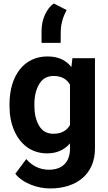

<svg xmlns="http://www.w3.org/2000/svg" viewBox="-20 -857 611 1085"><path d="M33.7 -257.8C33.7 -206.5 42.5 -161.1 59.6 -120.6C94.2 -40 159.2 9.8 246.6 9.8C302.7 9.8 344.2 -11.2 375.5 -46.4V-16.6C375.5 59.1 332 102.1 256.3 102.1C204.1 102.1 161.1 79.6 128.4 42L66.4 125C111.3 181.6 197.3 208 262.7 208C413.6 208 516.6 126.5 516.6 -17.6V-528.3H389.2L383.3 -478C353.5 -516.6 310.1 -538.1 247.6 -538.1C115.7 -538.1 33.7 -429.2 33.7 -268.1ZM174.3 -268.1C174.3 -312.5 183.1 -350.6 201.2 -381.3C219.2 -412.1 246.6 -427.7 283.2 -427.7C328.1 -427.7 357.9 -409.7 375.5 -378.4V-150.4C357.9 -119.6 327.6 -101.1 282.2 -101.1C245.6 -101.1 218.3 -116.2 200.7 -147C183.1 -177.2 174.3 -214.4 174.3 -257.8ZM322.8 -614.7 323.2 -675.8C323.2 -727.1 340.3 -769.5 356.4 -800.3L283.7 -837.4C263.7 -823.2 247.1 -802.2 234.4 -774.4C221.2 -746.1 214.8 -714.8 214.8 -681.2V-614.7Z"/></svg>

Font: Vazirmatn
Style: Bold
Weight: 700
Designer: Saber Rastikerdar
Foundry: Saber Rastikerdar
Version: Version 33.003